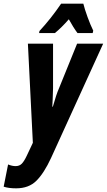

<svg xmlns="http://www.w3.org/2000/svg" viewBox="-89 -786 582 1046"><path d="M-69 231 -45 110Q-23 119 -4 119Q17 119 30 105.5Q43 92 57 62L90 -8L63 -548H200V-305Q198 -235 196 -205H199Q218 -273 232 -304L331 -548H473L189 75Q151 157 109.5 198.5Q68 240 -1 240Q-42 240 -69 231ZM126 -617Q189 -685 244 -766H365Q372 -737 388 -693Q404 -649 419 -619L416 -606H333Q310 -637 286 -681Q245 -634 210 -606H124Z"/></svg>

Font: Noto Sans Display Ex Bold Cond
Style: Italic
Weight: 800
Width: 3
Italic angle: -12°
Designer: Monotype Design team
Foundry: Monotype Imaging Inc.
Version: Version 1.000